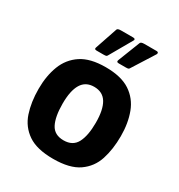

<svg xmlns="http://www.w3.org/2000/svg" viewBox="-161 -770 825 886"><g transform="rotate(30 251.5 -327.0)"><path d="M251 8Q164 8 116.5 -24.5Q69 -57 50.5 -112.5Q32 -168 32 -239Q32 -308 53 -362.5Q74 -417 121.5 -448.5Q169 -480 251 -480Q334 -480 381.5 -448.5Q429 -417 449.5 -362.5Q470 -308 470 -239Q470 -169 452 -113.5Q434 -58 386.5 -25Q339 8 251 8ZM250 -90Q299 -90 319 -128Q339 -166 339 -235Q339 -304 317.5 -339.5Q296 -375 250 -375Q205 -375 183.5 -339.5Q162 -304 162 -235Q162 -165 181.5 -127.5Q201 -90 250 -90ZM232 -532Q230 -528 226.5 -526.5Q223 -525 212 -525H175Q161 -525 167 -539L206 -654Q208 -662 227 -662H292Q299 -662 301 -658Q303 -654 299 -649ZM350 -532Q348 -528 344.5 -526.5Q341 -525 330 -525H293Q279 -525 285 -539L330 -654Q333 -662 351 -662H417Q423 -662 425 -658Q427 -654 424 -649Z"/></g></svg>

Font: Glory Thin
Style: Bold
Weight: 700
Version: Version 1.011